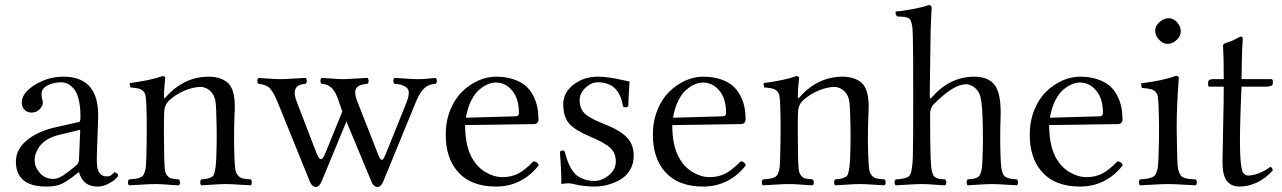

<svg xmlns="http://www.w3.org/2000/svg" viewBox="-20 -718 5003 749"><path d="M293 -211.9 210.9 -191.9Q161.6 -179.7 138.4 -151.9Q115.2 -124 115.2 -91.8Q115.2 -66.4 135.5 -43.2Q155.8 -20 189 -20Q194.3 -20 200.4 -21.5Q206.5 -22.9 213.6 -26.6Q220.7 -30.3 226.1 -33.4Q231.4 -36.6 239.3 -43L251.5 -51.8Q255.4 -54.7 263.7 -61.5L274.9 -70.8Q287.6 -80.1 288.1 -95.2ZM288.1 -45.9H286.1L267.1 -30.8Q235.4 -6.3 214.6 1.7Q193.8 9.8 161.1 9.8Q42 9.8 42 -87.9Q42 -135.3 85 -170.9Q127.4 -206.1 199.2 -222.2L289.1 -242.2Q293.9 -243.7 293.9 -263.2Q293.9 -301.8 287.1 -329.3Q280.3 -356.9 268.6 -370.8Q256.8 -384.8 244.6 -390.9Q232.4 -397 219.2 -397Q189.5 -397 165.8 -385Q142.1 -373 142.1 -352.1Q142.1 -338.9 144 -333Q147 -327.1 147 -315.9Q147 -304.7 134.5 -291.7Q122.1 -278.8 103 -278.8Q86.4 -278.8 75.7 -289.8Q64.9 -300.8 64.9 -317.9Q64.9 -355.5 116.5 -387.2Q168 -418.9 227.1 -418.9Q368.2 -418.9 362.8 -256.8L357.9 -115.2Q356.9 -85 359.1 -67.9Q361.3 -50.8 370.6 -40.3Q379.9 -29.8 397.9 -29.8Q406.7 -29.8 412.6 -33.9Q418.5 -38.1 421.6 -42Q424.8 -45.9 426.8 -45.9Q430.2 -45.9 435.5 -42Q440.9 -38.1 440.9 -33.2Q440.9 -29.8 430.9 -20Q420.9 -10.3 400.9 -0.2Q380.9 9.8 359.9 9.8Q304.2 9.8 288.1 -45.9Z M628.4 -340.8Q698.2 -418.9 795.4 -418.9Q820.8 -418.9 842.8 -410.4Q864.7 -401.9 876.5 -386.2Q896 -359.4 896 -301.3Q896 -295.4 895.8 -288.1Q895.5 -280.8 895 -272Q894.5 -263.2 894.5 -257.8Q891.6 -180.7 894.5 -104Q896 -73.2 897.9 -58.1Q899.9 -43 908.2 -33.7Q916.5 -24.4 926 -22.2Q935.5 -20 958.5 -18.1Q962.4 -13.7 962.4 -6.6Q962.4 0.5 958.5 4.9Q939.9 4.4 910.9 2.2Q881.8 0 860.8 0Q840.3 0 811.5 2.2Q782.7 4.4 764.6 4.9Q761.2 0.5 761.2 -6.6Q761.2 -13.7 764.6 -18.1Q782.2 -19.5 790 -21.5Q797.9 -23.4 805.7 -27.6Q813.5 -31.7 816.2 -41.7Q818.8 -51.8 820.8 -65.4Q822.8 -79.1 823.7 -104Q827.1 -189 823.7 -271Q823.7 -273.9 823.5 -283Q823.2 -292 822.8 -295.4L822.3 -306.2Q821.8 -313.5 821.3 -317.4Q820.8 -321.3 819.6 -326.9Q818.4 -332.5 816.9 -336.9Q815.4 -341.3 813.5 -345.2Q805.2 -361.3 791.3 -370.1Q777.3 -378.9 762.7 -378.9Q733.9 -378.9 698.5 -363.8Q663.1 -348.6 636.7 -323.2Q621.6 -306.2 620.6 -283.2Q618.2 -229.5 620.6 -104Q621.6 -72.8 623 -57.9Q624.5 -43 631.8 -33.7Q639.2 -24.4 647.9 -22.2Q656.7 -20 677.7 -18.1Q682.1 -13.7 682.1 -6.6Q682.1 0.5 677.7 4.9Q659.2 4.4 632.6 2.2Q606 0 586.4 0Q564 0 532 2.2Q500 4.4 483.4 4.9Q479 0.5 479 -6.6Q479 -13.7 483.4 -18.1Q500 -19.5 508.3 -20.5Q516.6 -21.5 525.6 -25.1Q534.7 -28.8 538.1 -33.4Q541.5 -38.1 544.9 -48.1Q548.3 -58.1 549.3 -70.8Q550.3 -82.5 550.8 -104Q554.2 -225.1 550.8 -312Q549.8 -334 547.6 -345.2Q545.4 -356.4 537.6 -363.5Q529.8 -370.6 520 -372.8Q510.3 -375 488.8 -377Q484.9 -388.7 486.8 -394Q569.3 -404.8 612.8 -420.9Q624.5 -420.9 624.5 -414.1Q619.6 -369.6 619.6 -340.8Q619.6 -329.1 627.4 -339.8Z M1172.4 -391.1Q1139.2 -389.2 1132.1 -369.6Q1125 -350.1 1139.6 -315.9L1215.3 -119.1Q1221.7 -103.5 1227.1 -99.1Q1232.4 -94.7 1237.8 -100.1Q1243.2 -105.5 1249.5 -121.1L1315.4 -283.2L1307.6 -305.2Q1306.6 -308.6 1302.7 -319.3L1297.9 -333.5Q1296.4 -336.9 1292.7 -345.7Q1289.1 -354.5 1286.6 -357.9Q1284.2 -361.3 1280 -367.7Q1275.9 -374 1271.5 -377L1261.7 -383.8Q1255.9 -387.2 1249 -388.9Q1242.2 -390.6 1234.4 -391.1Q1230 -395.5 1230 -402.6Q1230 -409.7 1234.4 -414.1Q1251 -413.6 1276.9 -411.4Q1302.7 -409.2 1317.4 -409.2Q1331.1 -409.2 1364 -411.4Q1397 -413.6 1413.6 -414.1Q1418 -409.7 1418 -402.6Q1418 -395.5 1413.6 -391.1Q1376.5 -388.2 1368.4 -371.3Q1360.4 -354.5 1374.5 -320.8L1456.5 -111.8Q1461.9 -98.1 1466.6 -95.5Q1471.2 -92.8 1475.1 -97.9Q1479 -103 1484.4 -116.2L1564.5 -314.9Q1569.3 -328.1 1571.8 -335.9Q1574.2 -343.8 1574.5 -355Q1574.7 -366.2 1569.6 -372.8Q1564.5 -379.4 1551.8 -384.8Q1539.1 -390.1 1518.6 -391.1Q1514.2 -395.5 1514.2 -402.6Q1514.2 -409.7 1518.6 -414.1Q1533.2 -413.6 1562.7 -411.4Q1592.3 -409.2 1612.3 -409.2Q1631.8 -409.2 1651.6 -411.4Q1671.4 -413.6 1679.7 -414.1Q1684.1 -409.7 1684.1 -402.6Q1684.1 -395.5 1679.7 -391.1Q1662.1 -390.1 1649.2 -383.5Q1636.2 -377 1626.5 -363.8Q1616.7 -350.6 1611.6 -340.3Q1606.4 -330.1 1598.6 -311L1474.6 -8.8Q1466.3 11.2 1452.6 11.2Q1438 11.2 1429.7 -7.8L1331.5 -244.1L1234.4 -9.8Q1225.1 11.2 1212.4 11.2Q1197.8 11.2 1189.5 -7.8L1064.5 -315.9Q1047.9 -356.9 1033.9 -372.3Q1020 -387.7 988.3 -391.1Q983.9 -395.5 983.9 -402.6Q983.9 -409.7 988.3 -414.1Q996.1 -413.6 1025.9 -411.4Q1055.7 -409.2 1072.8 -409.2Q1089.4 -409.2 1123.3 -411.4Q1157.2 -413.6 1172.4 -414.1Q1176.8 -409.7 1176.8 -402.6Q1176.8 -395.5 1172.4 -391.1Z M1797.4 -258.8 1990.7 -264.2Q2004.4 -264.6 2004.4 -276.9Q2004.4 -333.5 1978 -364.7Q1951.7 -396 1914.6 -396Q1899.4 -396 1883.3 -389.4Q1867.2 -382.8 1849.6 -368.2Q1832 -353.5 1817.9 -325.2Q1803.7 -296.9 1797.4 -258.8ZM2061.5 -88.9Q2077.1 -87.4 2081.5 -73.2Q2051.8 -34.2 2009.3 -12.2Q1966.8 9.8 1914.6 9.8Q1814.9 9.8 1763.7 -50.8Q1718.8 -103.5 1718.8 -192.9Q1718.8 -245.1 1736.6 -289.1Q1754.4 -333 1783 -360.6Q1811.5 -388.2 1845.7 -403.6Q1879.9 -418.9 1914.6 -418.9Q1953.1 -418.9 1982.7 -408.9Q2012.2 -398.9 2030.5 -383.1Q2048.8 -367.2 2060.3 -344.5Q2071.8 -321.8 2076.2 -299.3Q2080.6 -276.9 2080.6 -251Q2080.6 -243.7 2075.7 -238.8Q2070.8 -233.9 2062.5 -233.9L1794.4 -230Q1794.4 -145 1824.7 -96.2Q1845.7 -62 1877.9 -44.4Q1909.7 -26.9 1938.5 -26.9Q1976.6 -26.9 2003.9 -42.2Q2031.2 -57.6 2061.5 -88.9Z M2164.1 -126Q2173.8 -135.7 2183.1 -127Q2198.7 -63.5 2225.1 -38.1Q2234.4 -28.8 2253.9 -20.5Q2273.4 -12.2 2298.3 -12.2Q2327.6 -12.2 2355 -34.2Q2382.3 -56.2 2382.3 -88.9Q2382.3 -120.1 2361.3 -140.6Q2341.3 -160.2 2282.2 -185.1Q2224.1 -209.5 2200.7 -235.6Q2177.2 -261.7 2177.2 -312Q2177.2 -356.9 2217.5 -387.9Q2257.8 -418.9 2312 -418.9Q2334 -418.9 2357.2 -415.5Q2380.4 -412.1 2404.3 -406.7Q2428.2 -401.4 2436 -399.9Q2435.5 -388.7 2433.3 -356Q2431.2 -323.2 2431.2 -304.2Q2426.8 -299.8 2420.7 -299.3Q2414.6 -298.8 2410.2 -303.2Q2396 -397 2312 -397Q2286.6 -397 2263.9 -375.7Q2241.2 -354.5 2241.2 -326.2Q2241.2 -291 2265.1 -271.5Q2288.1 -252.9 2340.3 -232.9Q2394.5 -211.9 2423.3 -184.1Q2452.1 -156.2 2452.1 -110.8Q2452.1 -77.6 2436.3 -52.7Q2420.4 -27.8 2395.8 -14.9Q2371.1 -2 2346.9 3.9Q2322.8 9.8 2300.3 9.8Q2253.9 9.8 2213.4 -1Q2206.5 -2.9 2194.3 -2.9Q2184.6 -2.9 2169.9 0Q2169.9 -55.7 2164.1 -126Z M2605.5 -258.8 2798.8 -264.2Q2812.5 -264.6 2812.5 -276.9Q2812.5 -333.5 2786.1 -364.7Q2759.8 -396 2722.7 -396Q2707.5 -396 2691.4 -389.4Q2675.3 -382.8 2657.7 -368.2Q2640.1 -353.5 2626 -325.2Q2611.8 -296.9 2605.5 -258.8ZM2869.6 -88.9Q2885.3 -87.4 2889.6 -73.2Q2859.9 -34.2 2817.4 -12.2Q2774.9 9.8 2722.7 9.8Q2623 9.8 2571.8 -50.8Q2526.9 -103.5 2526.9 -192.9Q2526.9 -245.1 2544.7 -289.1Q2562.5 -333 2591.1 -360.6Q2619.6 -388.2 2653.8 -403.6Q2688 -418.9 2722.7 -418.9Q2761.2 -418.9 2790.8 -408.9Q2820.3 -398.9 2838.6 -383.1Q2856.9 -367.2 2868.4 -344.5Q2879.9 -321.8 2884.3 -299.3Q2888.7 -276.9 2888.7 -251Q2888.7 -243.7 2883.8 -238.8Q2878.9 -233.9 2870.6 -233.9L2602.5 -230Q2602.5 -145 2632.8 -96.2Q2653.8 -62 2686 -44.4Q2717.8 -26.9 2746.6 -26.9Q2784.7 -26.9 2812 -42.2Q2839.4 -57.6 2869.6 -88.9Z M3101.1 -340.8Q3170.9 -418.9 3268.1 -418.9Q3293.5 -418.9 3315.4 -410.4Q3337.4 -401.9 3349.1 -386.2Q3368.7 -359.4 3368.7 -301.3Q3368.7 -295.4 3368.4 -288.1Q3368.2 -280.8 3367.7 -272Q3367.2 -263.2 3367.2 -257.8Q3364.3 -180.7 3367.2 -104Q3368.7 -73.2 3370.6 -58.1Q3372.6 -43 3380.9 -33.7Q3389.2 -24.4 3398.7 -22.2Q3408.2 -20 3431.2 -18.1Q3435.1 -13.7 3435.1 -6.6Q3435.1 0.5 3431.2 4.9Q3412.6 4.4 3383.5 2.2Q3354.5 0 3333.5 0Q3313 0 3284.2 2.2Q3255.4 4.4 3237.3 4.9Q3233.9 0.5 3233.9 -6.6Q3233.9 -13.7 3237.3 -18.1Q3254.9 -19.5 3262.7 -21.5Q3270.5 -23.4 3278.3 -27.6Q3286.1 -31.7 3288.8 -41.7Q3291.5 -51.8 3293.5 -65.4Q3295.4 -79.1 3296.4 -104Q3299.8 -189 3296.4 -271Q3296.4 -273.9 3296.1 -283Q3295.9 -292 3295.4 -295.4L3294.9 -306.2Q3294.4 -313.5 3293.9 -317.4Q3293.5 -321.3 3292.2 -326.9Q3291 -332.5 3289.6 -336.9Q3288.1 -341.3 3286.1 -345.2Q3277.8 -361.3 3263.9 -370.1Q3250 -378.9 3235.4 -378.9Q3206.5 -378.9 3171.1 -363.8Q3135.7 -348.6 3109.4 -323.2Q3094.2 -306.2 3093.3 -283.2Q3090.8 -229.5 3093.3 -104Q3094.2 -72.8 3095.7 -57.9Q3097.2 -43 3104.5 -33.7Q3111.8 -24.4 3120.6 -22.2Q3129.4 -20 3150.4 -18.1Q3154.8 -13.7 3154.8 -6.6Q3154.8 0.5 3150.4 4.9Q3131.8 4.4 3105.2 2.2Q3078.6 0 3059.1 0Q3036.6 0 3004.6 2.2Q2972.7 4.4 2956.1 4.9Q2951.7 0.5 2951.7 -6.6Q2951.7 -13.7 2956.1 -18.1Q2972.7 -19.5 2981 -20.5Q2989.3 -21.5 2998.3 -25.1Q3007.3 -28.8 3010.7 -33.4Q3014.2 -38.1 3017.6 -48.1Q3021 -58.1 3022 -70.8Q3022.9 -82.5 3023.4 -104Q3026.9 -225.1 3023.4 -312Q3022.5 -334 3020.3 -345.2Q3018.1 -356.4 3010.3 -363.5Q3002.4 -370.6 2992.7 -372.8Q2982.9 -375 2961.4 -377Q2957.5 -388.7 2959.5 -394Q3042 -404.8 3085.4 -420.9Q3097.2 -420.9 3097.2 -414.1Q3092.3 -369.6 3092.3 -340.8Q3092.3 -329.1 3100.1 -339.8Z M3608.4 -272.9Q3608.4 -153.8 3610.4 -104Q3611.3 -82.5 3612.3 -70.3Q3613.3 -58.1 3616.2 -47.6Q3619.1 -37.1 3621.8 -32.7Q3624.5 -28.3 3631.8 -24.7Q3639.2 -21 3646 -20Q3652.8 -19 3667 -18.1Q3671.4 -13.7 3671.4 -6.6Q3671.4 0.5 3667 4.9Q3648.4 4.4 3622.1 2.2Q3595.7 0 3576.2 0Q3553.7 0 3522.2 2.2Q3490.7 4.4 3474.1 4.9Q3469.7 0.5 3469.7 -6.6Q3469.7 -13.7 3474.1 -18.1Q3493.7 -19.5 3502.4 -21.2Q3511.2 -22.9 3520.3 -27.1Q3529.3 -31.2 3532.5 -41Q3535.6 -50.8 3537.8 -64.9Q3540 -79.1 3541 -104Q3542.5 -148.9 3542.5 -339.8Q3542.5 -525.4 3541 -576.2Q3540.5 -597.2 3539.6 -607.4Q3538.6 -619.6 3535.6 -628.7Q3532.7 -637.7 3530 -642.1Q3527.3 -646.5 3520.5 -648.9Q3513.7 -651.4 3507.8 -652.1Q3502 -652.8 3489.7 -653.3Q3483.4 -653.8 3480 -653.8Q3471.7 -662.1 3474.1 -672.9Q3503.4 -675.3 3543.9 -683.1Q3584.5 -690.9 3602.1 -698.2Q3614.3 -698.2 3614.3 -689L3612.8 -656.2Q3611.8 -634.8 3610.4 -599.1L3606.9 -340.8Q3606.9 -327.1 3617.2 -340.8Q3687 -418.9 3781.2 -418.9Q3835.4 -418.9 3860.4 -386.2Q3886.7 -351.6 3883.3 -257.8Q3880.4 -179.2 3883.3 -104Q3884.3 -83.5 3885.3 -70.8Q3886.2 -58.1 3889.6 -48.1Q3893.1 -38.1 3896.2 -33.4Q3899.4 -28.8 3908 -25.1Q3916.5 -21.5 3924.1 -20.5Q3931.6 -19.5 3947.3 -18.1Q3951.2 -13.7 3951.2 -6.6Q3951.2 0.5 3947.3 4.9Q3928.7 4.4 3899.4 2.2Q3870.1 0 3849.1 0Q3828.6 0 3800.5 2.2Q3772.5 4.4 3754.4 4.9Q3751 0.5 3751 -6.6Q3751 -13.7 3754.4 -18.1Q3769 -19.5 3776.1 -20.5Q3783.2 -21.5 3791 -25.1Q3798.8 -28.8 3801.5 -33.4Q3804.2 -38.1 3807.4 -48.3Q3810.5 -58.6 3811.3 -70.8Q3812 -83 3813 -104Q3815.9 -180.7 3813 -261.2Q3810.5 -333.5 3799.3 -355Q3791 -371.1 3776.9 -380.1Q3762.7 -389.2 3748 -389.2Q3700.2 -389.2 3624 -313Q3608.4 -297.4 3608.4 -272.9Z M4075.7 -258.8 4269 -264.2Q4282.7 -264.6 4282.7 -276.9Q4282.7 -333.5 4256.3 -364.7Q4230 -396 4192.9 -396Q4177.7 -396 4161.6 -389.4Q4145.5 -382.8 4127.9 -368.2Q4110.4 -353.5 4096.2 -325.2Q4082 -296.9 4075.7 -258.8ZM4339.8 -88.9Q4355.5 -87.4 4359.9 -73.2Q4330.1 -34.2 4287.6 -12.2Q4245.1 9.8 4192.9 9.8Q4093.3 9.8 4042 -50.8Q3997.1 -103.5 3997.1 -192.9Q3997.1 -245.1 4014.9 -289.1Q4032.7 -333 4061.3 -360.6Q4089.8 -388.2 4124 -403.6Q4158.2 -418.9 4192.9 -418.9Q4231.4 -418.9 4261 -408.9Q4290.5 -398.9 4308.8 -383.1Q4327.1 -367.2 4338.6 -344.5Q4350.1 -321.8 4354.5 -299.3Q4358.9 -276.9 4358.9 -251Q4358.9 -243.7 4354 -238.8Q4349.1 -233.9 4340.8 -233.9L4072.8 -230Q4072.8 -145 4103 -96.2Q4124 -62 4156.2 -44.4Q4188 -26.9 4216.8 -26.9Q4254.9 -26.9 4282.2 -42.2Q4309.6 -57.6 4339.8 -88.9Z M4486.3 -599.1Q4486.3 -616.7 4503.4 -631.8Q4520.5 -647 4538.6 -647Q4558.1 -647 4572.3 -630.6Q4586.4 -614.3 4586.4 -595.2Q4586.4 -578.6 4570.6 -562.7Q4554.7 -546.9 4534.7 -546.9Q4516.6 -546.9 4501.5 -563.2Q4486.3 -579.6 4486.3 -599.1ZM4572.3 -108.9Q4572.8 -86.9 4573.7 -73.2Q4574.7 -59.6 4578.6 -49.1Q4582.5 -38.6 4586.2 -33.4Q4589.8 -28.3 4599.4 -24.7Q4608.9 -21 4617.7 -20Q4626.5 -19 4644.5 -18.1Q4648.9 -13.7 4648.9 -6.6Q4648.9 0.5 4644.5 4.9Q4625.5 4.4 4592.3 2.2Q4559.1 0 4536.6 0Q4513.7 0 4479.5 2.2Q4445.3 4.4 4427.2 4.9Q4422.9 0.5 4422.9 -6.6Q4422.9 -13.7 4427.2 -18.1Q4445.3 -19.5 4453.9 -20.8Q4462.4 -22 4472.2 -25.6Q4481.9 -29.3 4485.6 -34.2Q4489.3 -39.1 4492.9 -49.6Q4496.6 -60.1 4497.8 -73.5Q4499 -86.9 4499.5 -108.9Q4501.5 -168.5 4501.5 -220.7Q4501.5 -247.6 4499.5 -307.1Q4498.5 -330.1 4496.6 -341.8Q4494.6 -353.5 4486.6 -360.8Q4478.5 -368.2 4468 -370.6Q4457.5 -373 4434.6 -375Q4430.7 -386.7 4432.6 -393.1Q4521.5 -404.3 4565.4 -421.9Q4578.6 -421.9 4578.6 -415Q4574.7 -361.3 4572.3 -311.5Q4570.3 -271 4570.3 -219.7Q4570.3 -202.1 4571.3 -156.5Q4572.3 -110.8 4572.3 -108.9Z M4710 -409.2H4753.9Q4753.9 -456.1 4753.2 -485.8Q4752.4 -515.6 4751.7 -526.9Q4751 -538.1 4751 -540Q4751 -544.4 4755.1 -547.1Q4759.3 -549.8 4769.5 -553Q4779.8 -556.2 4784.2 -558.1Q4790 -560.5 4798.3 -564.9L4812.5 -572.3Q4818.4 -575.2 4821.3 -575.2Q4828.1 -575.2 4828.1 -565.9Q4825.2 -529.3 4824.2 -465.8L4823.2 -409.2H4938Q4945.3 -409.2 4945.3 -402.8V-392.1Q4945.3 -386.2 4938 -383.1Q4930.7 -379.9 4921.9 -379.9H4823.2Q4814.9 -193.4 4817.9 -121.1Q4819.8 -72.3 4825.9 -52.7Q4832 -33.2 4850.1 -33.2Q4868.7 -33.2 4892.3 -42.7Q4916 -52.2 4935.1 -66.9Q4939.9 -65.4 4941.9 -63Q4943.8 -60.5 4945.3 -53.2Q4918 -22.5 4883.8 -6.3Q4849.6 9.8 4815.9 9.8Q4782.2 9.8 4765.6 -12.7Q4749 -35.2 4749 -85Q4749 -110.4 4751.5 -219.2Q4753.9 -328.1 4753.9 -379.9H4698.2Q4692.9 -379.9 4692.9 -386.2V-395Q4692.9 -409.2 4710 -409.2Z"/></svg>

Font: Linux Libertine Display G
Style: Regular
Weight: 400
Designer: Philipp H. Poll
Foundry: Philipp H. Poll
Version: Version 5.0.9